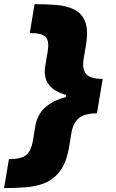

<svg xmlns="http://www.w3.org/2000/svg" viewBox="-49 -791 571 948"><path d="M441.4 -303.7Q347.2 -303.7 291.3 -318.1Q235.4 -332.5 208.7 -355.7Q182.1 -378.9 175.8 -406.7Q169.4 -434.6 173.8 -460.9L187 -540Q194.3 -586.4 177.7 -607.2Q161.1 -627.9 98.1 -627.9L121.6 -770.5Q176.8 -770.5 227.5 -766.6Q278.3 -762.7 316.4 -744.6Q354.5 -726.6 371.3 -684.3Q388.2 -642.1 375 -565.4L364.3 -502.9Q355.5 -450.7 375.7 -426Q396 -401.4 458 -401.4ZM-28.8 137.7 -4.9 -5.4Q58.1 -5.4 81.5 -26.4Q105 -47.4 112.8 -92.8L126 -172.4Q130.4 -198.7 146 -226.6Q161.6 -254.4 195.8 -277.6Q230 -300.8 290.8 -315.2Q351.6 -329.6 445.8 -329.6L429.7 -231.4Q367.7 -231.4 339.4 -206.8Q311 -182.1 302.7 -129.9L292.5 -67.4Q279.8 9.3 248.8 51.5Q217.8 93.8 174.1 111.8Q130.4 129.9 78.4 133.8Q26.4 137.7 -28.8 137.7ZM429.7 -231.4H262.2L290.5 -401.4H458Z"/></svg>

Font: Inter 17pt Black
Style: Italic
Weight: 900
Italic angle: -9.3988°
Version: Version 4.001;git-66647c0bb